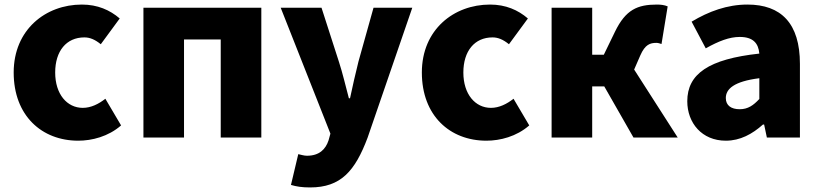

<svg xmlns="http://www.w3.org/2000/svg" viewBox="-20 -603 3593 842"><path d="M323 14C383 14 455 -4 511 -53L442 -170C413 -147 379 -130 343 -130C274 -130 222 -190 222 -285C222 -379 271 -439 350 -439C374 -439 396 -430 422 -409L505 -522C462 -559 408 -583 339 -583C180 -583 40 -473 40 -285C40 -96 163 14 323 14Z M609 0H787V-430H948V0H1126V-569H609Z M1340 219C1475 219 1537 147 1592 1L1788 -569H1618L1552 -333C1539 -279 1526 -226 1515 -172H1510C1495 -228 1483 -281 1466 -333L1390 -569H1211L1429 -17L1421 12C1408 52 1380 80 1326 80C1313 80 1298 75 1288 73L1256 208C1280 215 1303 219 1340 219Z M2113 14C2173 14 2245 -4 2301 -53L2232 -170C2203 -147 2169 -130 2133 -130C2064 -130 2012 -190 2012 -285C2012 -379 2061 -439 2140 -439C2164 -439 2186 -430 2212 -409L2295 -522C2252 -559 2198 -583 2129 -583C1970 -583 1830 -473 1830 -285C1830 -96 1953 14 2113 14Z M2399 0H2577V-224H2630L2758 0H2952L2761 -298L2788 -360C2809 -408 2831 -415 2859 -415C2867 -415 2874 -412 2881 -410L2908 -575C2894 -581 2878 -583 2861 -583C2776 -583 2724 -561 2677 -464L2628 -363H2577V-569H2399Z M3163 14C3226 14 3279 -15 3326 -57H3331L3343 0H3488V-323C3488 -501 3405 -583 3258 -583C3169 -583 3088 -553 3013 -508L3075 -391C3132 -423 3179 -441 3224 -441C3282 -441 3306 -414 3310 -368C3088 -344 2994 -279 2994 -159C2994 -64 3058 14 3163 14ZM3224 -124C3187 -124 3163 -140 3163 -173C3163 -213 3199 -246 3310 -260V-169C3284 -141 3260 -124 3224 -124Z"/></svg>

Font: Noto Sans JP Black
Style: Regular
Weight: 900
Designer: Ryoko NISHIZUKA  (kana, bopomofo & ideographs); Paul D. Hunt (Latin, Greek & Cyrillic); Sandoll Communications , Soo-you
Foundry: Adobe
Version: Version 2.002;hotconv 1.0.116;makeotfexe 2.5.65601